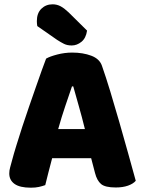

<svg xmlns="http://www.w3.org/2000/svg" viewBox="-20 -860 667 891"><path d="M403 -126H222Q212 -90 204.5 -59Q197 -28 190 -1Q176 4 160.5 7.5Q145 11 123 11Q72 11 47.5 -6.5Q23 -24 23 -55Q23 -69 27 -83Q31 -97 36 -116Q43 -143 55.5 -183.5Q68 -224 83 -270.5Q98 -317 115 -365.5Q132 -414 147 -457.5Q162 -501 174.5 -535.5Q187 -570 194 -588Q211 -598 245.5 -607Q280 -616 315 -616Q365 -616 403.5 -601.5Q442 -587 453 -555Q471 -504 492 -435Q513 -366 534 -292.5Q555 -219 575 -147.5Q595 -76 610 -21Q598 -7 574 1.5Q550 10 517 10Q468 10 449 -6Q430 -22 421 -57ZM314 -459Q300 -418 283 -368Q266 -318 250 -261H374Q360 -318 345.5 -368.5Q331 -419 320 -459ZM153 -739Q152 -743 151.5 -750.5Q151 -758 151 -762Q151 -799 172 -819.5Q193 -840 224 -840Q244 -840 261 -831Q278 -822 298 -803L384 -718Q379 -683 358 -666Q337 -649 313 -649Q292 -649 277 -656.5Q262 -664 245 -675Z"/></svg>

Font: Baloo 2 Latin ExtraBold
Style: Regular
Weight: 400
Designer: Sarang Kulkarni and Ek Type
Foundry: Ek Type
Version: Version 1.001